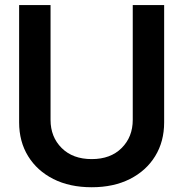

<svg xmlns="http://www.w3.org/2000/svg" viewBox="-20 -748 744 779"><path d="M352.1 11.7Q262.7 11.7 196.5 -21.7Q130.4 -55.2 94 -114.5Q57.6 -173.8 57.6 -251.5V-727.5H185.1V-261.7Q185.1 -192.4 230.2 -147.5Q275.4 -102.5 352.1 -102.5Q428.7 -102.5 473.6 -147.5Q518.6 -192.4 518.6 -261.7V-727.5H646V-251.5Q646 -173.8 609.6 -114.5Q573.2 -55.2 507.1 -21.7Q440.9 11.7 352.1 11.7Z"/></svg>

Font: Inter Display SemiBold
Style: Regular
Weight: 600
Designer: Rasmus Andersson
Foundry: rsms
Version: Version 4.001;git-9221beed3